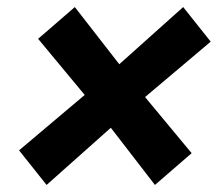

<svg xmlns="http://www.w3.org/2000/svg" viewBox="-20 -527 618 544"><path d="M112 -3 294 -165 419 -3 523 -93 391 -252 577 -409 499 -507 318 -345 192 -507 88 -417 220 -258 34 -101Z"/></svg>

Font: Jost*
Style: Bold Italic
Weight: 700
Italic angle: -10°
Version: Version 3.7